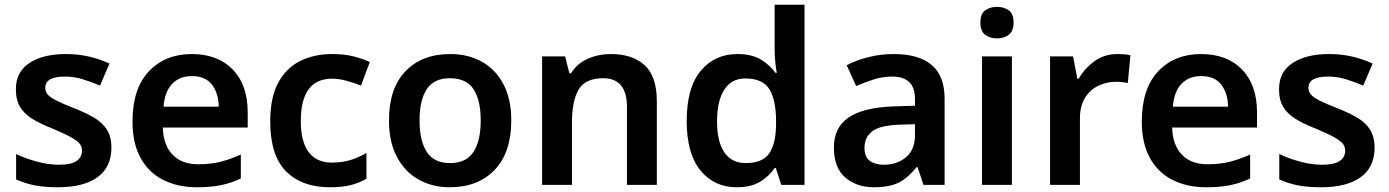

<svg xmlns="http://www.w3.org/2000/svg" viewBox="-20 -873 5859 810"><path d="M450 -250Q450 -168 391.5 -125.5Q333 -83 224 -83Q167 -83 126.5 -91Q86 -99 48 -116V-223Q88 -204 136.5 -191Q185 -178 228 -178Q280 -178 303 -194Q326 -210 326 -237Q326 -253 317 -265.5Q308 -278 281.5 -293Q255 -308 203 -330Q151 -350 116.5 -371.5Q82 -393 64.5 -422Q47 -451 47 -497Q47 -570 104.5 -607.5Q162 -645 258 -645Q308 -645 352.5 -635Q397 -625 442 -605L402 -512Q364 -528 328 -539Q292 -550 254 -550Q171 -550 171 -503Q171 -486 181.5 -474Q192 -462 218.5 -448.5Q245 -435 294 -416Q342 -397 377 -376.5Q412 -356 431 -326Q450 -296 450 -250Z M789 -645Q898 -645 961.5 -580Q1025 -515 1025 -399V-335H667Q669 -261 708 -220.5Q747 -180 816 -180Q868 -180 910 -190.5Q952 -201 996 -221V-120Q956 -101 913 -92Q870 -83 810 -83Q731 -83 669.5 -113.5Q608 -144 573.5 -206Q539 -268 539 -360Q539 -499 608 -572Q677 -645 789 -645ZM789 -552Q738 -552 706.5 -519.5Q675 -487 670 -423H903Q902 -479 874.5 -515.5Q847 -552 789 -552Z M1371 -83Q1254 -83 1187 -150Q1120 -217 1120 -361Q1120 -461 1153.5 -523.5Q1187 -586 1246 -615.5Q1305 -645 1381 -645Q1432 -645 1472 -635Q1512 -625 1540 -611L1503 -512Q1472 -524 1441 -532.5Q1410 -541 1381 -541Q1249 -541 1249 -362Q1249 -275 1282.5 -231Q1316 -187 1379 -187Q1424 -187 1459 -198Q1494 -209 1526 -228V-119Q1495 -101 1459.5 -92Q1424 -83 1371 -83Z M2137 -365Q2137 -230 2067 -156.5Q1997 -83 1877 -83Q1803 -83 1745 -116Q1687 -149 1654 -212Q1621 -275 1621 -365Q1621 -500 1690.5 -572.5Q1760 -645 1880 -645Q1955 -645 2013 -612.5Q2071 -580 2104 -517.5Q2137 -455 2137 -365ZM1750 -365Q1750 -279 1780.5 -232Q1811 -185 1879 -185Q1947 -185 1977.5 -232Q2008 -279 2008 -365Q2008 -451 1977.5 -497Q1947 -543 1878 -543Q1811 -543 1780.5 -497Q1750 -451 1750 -365Z M2557 -645Q2648 -645 2699.5 -598Q2751 -551 2751 -446V-93H2625V-421Q2625 -543 2525 -543Q2449 -543 2421 -495Q2393 -447 2393 -358V-93H2267V-635H2364L2382 -564H2389Q2415 -606 2460.5 -625.5Q2506 -645 2557 -645Z M3088 -83Q2993 -83 2935 -154Q2877 -225 2877 -363Q2877 -503 2936 -574Q2995 -645 3091 -645Q3151 -645 3189.5 -622Q3228 -599 3251 -566H3257Q3254 -580 3251 -609Q3248 -638 3248 -663V-853H3374V-93H3276L3253 -164H3248Q3225 -130 3187 -106.5Q3149 -83 3088 -83ZM3126 -185Q3196 -185 3224.5 -225Q3253 -265 3254 -346V-362Q3254 -449 3226.5 -495.5Q3199 -542 3124 -542Q3066 -542 3035.5 -494.5Q3005 -447 3005 -361Q3005 -275 3036 -230Q3067 -185 3126 -185Z M3751 -645Q3856 -645 3910.5 -599Q3965 -553 3965 -457V-93H3876L3851 -168H3847Q3812 -124 3773 -103.5Q3734 -83 3667 -83Q3594 -83 3546 -124Q3498 -165 3498 -251Q3498 -335 3559.5 -377Q3621 -419 3746 -424L3840 -427V-454Q3840 -505 3815 -527.5Q3790 -550 3745 -550Q3704 -550 3666.5 -538Q3629 -526 3592 -510L3552 -598Q3592 -619 3643.5 -632Q3695 -645 3751 -645ZM3774 -347Q3691 -344 3659 -318.5Q3627 -293 3627 -250Q3627 -211 3649.5 -194.5Q3672 -178 3709 -178Q3764 -178 3802 -209.5Q3840 -241 3840 -303V-349Z M4186 -844Q4215 -844 4235.5 -829.5Q4256 -815 4256 -778Q4256 -741 4235.5 -726Q4215 -711 4186 -711Q4157 -711 4136.5 -726Q4116 -741 4116 -778Q4116 -815 4136.5 -829.5Q4157 -844 4186 -844ZM4249 -635V-93H4123V-635Z M4694 -645Q4707 -645 4722.5 -644Q4738 -643 4749 -640L4738 -523Q4728 -525 4714 -526.5Q4700 -528 4689 -528Q4649 -528 4614 -511.5Q4579 -495 4557.5 -460.5Q4536 -426 4536 -374V-93H4410V-635H4507L4525 -541H4531Q4555 -584 4597 -614.5Q4639 -645 4694 -645Z M5047 -645Q5156 -645 5219.5 -580Q5283 -515 5283 -399V-335H4925Q4927 -261 4966 -220.5Q5005 -180 5074 -180Q5126 -180 5168 -190.5Q5210 -201 5254 -221V-120Q5214 -101 5171 -92Q5128 -83 5068 -83Q4989 -83 4927.5 -113.5Q4866 -144 4831.5 -206Q4797 -268 4797 -360Q4797 -499 4866 -572Q4935 -645 5047 -645ZM5047 -552Q4996 -552 4964.5 -519.5Q4933 -487 4928 -423H5161Q5160 -479 5132.5 -515.5Q5105 -552 5047 -552Z M5779 -250Q5779 -168 5720.5 -125.5Q5662 -83 5553 -83Q5496 -83 5455.5 -91Q5415 -99 5377 -116V-223Q5417 -204 5465.5 -191Q5514 -178 5557 -178Q5609 -178 5632 -194Q5655 -210 5655 -237Q5655 -253 5646 -265.5Q5637 -278 5610.5 -293Q5584 -308 5532 -330Q5480 -350 5445.5 -371.5Q5411 -393 5393.5 -422Q5376 -451 5376 -497Q5376 -570 5433.5 -607.5Q5491 -645 5587 -645Q5637 -645 5681.5 -635Q5726 -625 5771 -605L5731 -512Q5693 -528 5657 -539Q5621 -550 5583 -550Q5500 -550 5500 -503Q5500 -486 5510.5 -474Q5521 -462 5547.5 -448.5Q5574 -435 5623 -416Q5671 -397 5706 -376.5Q5741 -356 5760 -326Q5779 -296 5779 -250Z"/></svg>

Font: Noto Sans Telugu UI SemiBold
Style: Regular
Weight: 600
Designer: Jelle Bosma - Monotype Design Team
Foundry: Monotype Imaging Inc.
Version: Version 2.005; ttfautohint (v1.8.4.7-5d5b)